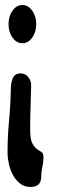

<svg xmlns="http://www.w3.org/2000/svg" viewBox="-20 -536 246 764"><path d="M104 -196Q103 -150 101.5 -107Q100 -64 100 -21Q100 18 108.5 34Q117 50 126.5 57Q136 64 144.5 68.5Q153 73 153 90Q153 109 148.5 128Q144 147 144 167Q144 208 102 208Q77 208 59.5 194Q42 180 31 159.5Q20 139 15 115Q10 91 10 70Q10 7 16 -55.5Q22 -118 23 -181Q23 -204 30.5 -224Q38 -244 63 -244Q80 -244 92 -230Q104 -216 104 -196ZM124 -440Q124 -408 108 -386Q92 -364 69 -364Q46 -364 30 -386Q14 -408 14 -440Q14 -472 30 -494Q46 -516 69 -516Q92 -516 108 -494Q124 -472 124 -440Z"/></svg>

Font: Reclame
Style: Regular
Weight: 400
Designer: Peter Wiegel
Foundry: Peter Wiegel
Version: Version 1.000